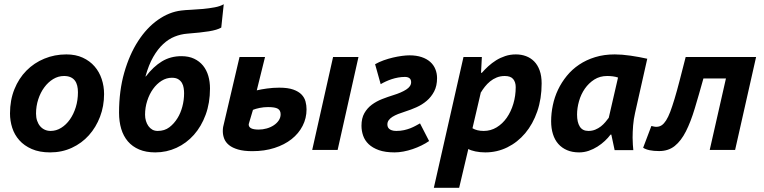

<svg xmlns="http://www.w3.org/2000/svg" viewBox="-20 -709 3615 908"><path d="M27.3 -172.4Q27.3 -235.4 48.1 -286.9Q68.8 -338.4 105 -375Q141.1 -411.6 189.7 -431.6Q238.3 -451.7 293.9 -451.7Q337.9 -451.7 371.3 -436.3Q404.8 -420.9 427.2 -395Q449.7 -369.1 460.9 -335.2Q472.2 -301.3 472.2 -264.2Q472.2 -207 453.1 -157Q434.1 -106.9 400.4 -69.3Q366.7 -31.7 319.8 -10Q272.9 11.7 217.3 11.7Q166.5 11.7 130.4 -4.2Q94.2 -20 71.3 -45.9Q48.3 -71.8 37.8 -104.7Q27.3 -137.7 27.3 -172.4ZM150.4 -171.9Q150.4 -153.3 155.5 -138.2Q160.6 -123 169.7 -112.3Q178.7 -101.6 191.4 -95.7Q204.1 -89.8 219.2 -89.8Q246.1 -89.8 269.5 -104.5Q293 -119.1 310.5 -144Q328.1 -168.9 338.4 -202.1Q348.6 -235.4 348.6 -272.9Q348.6 -289.6 345.2 -303.7Q341.8 -317.9 334 -328.1Q326.2 -338.4 313.5 -344Q300.8 -349.6 282.7 -349.6Q255.4 -349.6 231.4 -335Q207.5 -320.3 189.5 -295.9Q171.4 -271.5 160.9 -239.3Q150.4 -207 150.4 -171.9Z M669.9 -347.7Q705.1 -394 745.8 -418.7Q786.6 -443.4 837.9 -443.4Q872.6 -443.4 897.9 -431.4Q923.3 -419.4 940.2 -398.7Q957 -377.9 965.1 -350.1Q973.1 -322.3 973.1 -290.5Q973.1 -222.2 952.6 -166.5Q932.1 -110.8 897 -71.3Q861.8 -31.7 814.7 -10Q767.6 11.7 714.4 11.7Q670.4 11.7 638.2 -2Q606 -15.6 584.7 -40.5Q563.5 -65.4 553.2 -99.9Q543 -134.3 543 -175.8Q543 -279.8 567.6 -365.7Q592.3 -451.7 633.1 -514.6Q673.8 -577.6 726.8 -615Q779.8 -652.3 836.9 -659.2Q856 -661.6 883.5 -662.8Q911.1 -664.1 939.9 -666.7Q968.8 -669.4 995.1 -674.3Q1021.5 -679.2 1038.1 -689L1026.4 -578.6Q1007.3 -567.4 968.3 -561Q929.2 -554.7 865.2 -549.8Q835 -547.4 806.2 -535.9Q777.3 -524.4 751.7 -500.7Q726.1 -477.1 704.6 -439.7Q683.1 -402.3 668 -347.7ZM666 -166.5Q666 -150.9 670.2 -137.2Q674.3 -123.5 681.9 -112.8Q689.5 -102.1 700.4 -95.9Q711.4 -89.8 725.6 -89.8Q758.3 -89.8 781 -107.2Q803.7 -124.5 819.8 -150.9Q834 -173.8 842.3 -204.6Q850.6 -235.4 850.6 -268.1Q850.6 -279.8 848.6 -292.7Q846.7 -305.7 840.6 -316.4Q834.5 -327.1 823.2 -334.2Q812 -341.3 793 -341.3Q767.1 -341.3 744.1 -326.9Q721.2 -312.5 703.9 -288.3Q686.5 -264.2 676.3 -232.4Q666 -200.7 666 -166.5Z M1555.2 -439.5H1675.3L1576.7 0H1456.5ZM1158.7 -130.4Q1157.2 -125 1156.7 -123.3Q1156.2 -121.6 1156.2 -121.1Q1155.3 -96.2 1203.1 -96.2Q1222.7 -96.2 1241.5 -101.6Q1260.3 -106.9 1274.9 -116.7Q1289.6 -126.5 1298.3 -139.6Q1307.1 -152.8 1307.1 -168.5Q1307.1 -187 1293.9 -194.8Q1280.8 -202.6 1247.6 -202.6Q1227.5 -202.6 1208.3 -198.7Q1189 -194.8 1176.3 -189.5ZM1194.3 -281.7Q1214.8 -286.6 1243.2 -290.5Q1271.5 -294.4 1300.8 -294.4Q1341.8 -294.4 1366.9 -285.4Q1392.1 -276.4 1406 -262Q1419.9 -247.6 1424.8 -229.2Q1429.7 -210.9 1429.7 -191.9Q1429.7 -149.9 1411.1 -113.8Q1392.6 -77.6 1358.9 -51Q1325.2 -24.4 1278.1 -9.3Q1231 5.9 1173.8 5.9Q1132.8 5.9 1106 -2Q1079.1 -9.8 1063 -22.9Q1046.9 -36.1 1040.3 -53.2Q1033.7 -70.3 1033.7 -88.9Q1033.7 -99.6 1035.2 -108.4L1112.8 -439.5H1233.4Z M2009.3 -42Q1993.2 -30.8 1973.1 -21Q1953.1 -11.2 1931.6 -3.9Q1910.2 3.4 1887.9 7.6Q1865.7 11.7 1846.2 11.7Q1801.8 11.7 1771.7 1Q1741.7 -9.8 1723.4 -27.3Q1705.1 -44.9 1697.3 -67.6Q1689.5 -90.3 1689.5 -114.3Q1689.5 -149.9 1703.1 -173.8Q1716.8 -197.8 1738.5 -213.9Q1760.3 -230 1787.1 -240.5Q1814 -251 1840.8 -259.3Q1877.4 -270.5 1900.9 -285.4Q1924.3 -300.3 1924.3 -320.3Q1924.3 -333 1916.5 -339.1Q1908.7 -345.2 1895 -345.2Q1878.9 -345.2 1862.8 -342.3Q1846.7 -339.4 1832 -334.5Q1817.4 -329.6 1804.2 -323.5Q1791 -317.4 1780.3 -311L1753.9 -405.3Q1772.5 -416 1794.4 -423.8Q1816.4 -431.6 1838.4 -436.8Q1860.4 -441.9 1880.6 -444.6Q1900.9 -447.3 1916.5 -447.3Q1949.2 -447.3 1973.9 -439Q1998.5 -430.7 2014.6 -416.3Q2030.8 -401.9 2038.8 -382.1Q2046.9 -362.3 2046.9 -339.8Q2046.9 -302.7 2033.2 -276.6Q2019.5 -250.5 1998 -232.2Q1976.6 -213.9 1949.7 -201.9Q1922.9 -189.9 1896.5 -181.6Q1877.9 -175.8 1862.5 -169.7Q1847.2 -163.6 1835.9 -156.5Q1824.7 -149.4 1818.4 -140.6Q1812 -131.8 1812 -120.6Q1812 -115.2 1813.7 -109.9Q1815.4 -104.5 1820.1 -100.1Q1824.7 -95.7 1833 -92.8Q1841.3 -89.8 1854.5 -89.8Q1874 -89.8 1890.6 -93.5Q1907.2 -97.2 1920.7 -102.5Q1934.1 -107.9 1945.3 -114Q1956.5 -120.1 1966.3 -125.5Z M2171.9 -439.5H2258.8L2254.9 -364.7H2258.8Q2272.5 -380.4 2289.3 -395.8Q2306.2 -411.1 2325.9 -423.6Q2345.7 -436 2369.1 -443.8Q2392.6 -451.7 2419.9 -451.7Q2445.3 -451.7 2467.3 -443.6Q2489.3 -435.5 2505.9 -418.9Q2522.5 -402.3 2532 -376.2Q2541.5 -350.1 2541.5 -314.5Q2541.5 -242.2 2520.8 -182.1Q2500 -122.1 2463.9 -79.1Q2427.7 -36.1 2379.2 -12.2Q2330.6 11.7 2274.9 11.7Q2250.5 11.7 2228.3 7.1Q2206.1 2.4 2194.8 -4.4L2151.4 179.2H2031.7ZM2214.4 -102.5Q2235.4 -89.8 2267.6 -89.8Q2300.8 -89.8 2328.6 -106.7Q2356.4 -123.5 2376.5 -152.1Q2396.5 -180.7 2407.7 -218.3Q2418.9 -255.9 2418.9 -296.9Q2418.9 -320.3 2407 -335Q2395 -349.6 2367.2 -349.6Q2346.2 -349.6 2328.9 -342.5Q2311.5 -335.4 2297.6 -324Q2283.7 -312.5 2272.9 -298.8Q2262.2 -285.2 2254.4 -272V-273.9Z M2983.4 -175.3Q2976.6 -146 2974.1 -115.5Q2971.7 -85 2971.7 -58.1Q2971.7 -41 2972.9 -24.9Q2974.1 -8.8 2975.1 1H2886.7L2871.1 -72.3H2867.2Q2856.4 -57.6 2840.6 -42.7Q2824.7 -27.8 2805.4 -15.6Q2786.1 -3.4 2764.2 4.2Q2742.2 11.7 2718.8 11.7Q2686.5 11.7 2661.9 1.2Q2637.2 -9.3 2620.4 -28.3Q2603.5 -47.4 2595 -74.7Q2586.4 -102.1 2586.4 -135.7Q2586.4 -173.3 2594.5 -211.7Q2602.5 -250 2619.1 -284.9Q2635.7 -319.8 2660.6 -350.3Q2685.5 -380.9 2719 -403.3Q2752.4 -425.8 2794.4 -438.7Q2836.4 -451.7 2887.2 -451.7Q2920.9 -451.7 2961.7 -445.8Q3002.4 -439.9 3041 -431.2ZM2762.7 -89.8Q2780.3 -89.8 2795.2 -95.9Q2810.1 -102.1 2821.8 -111.3Q2833.5 -120.6 2842.8 -131.6Q2852.1 -142.6 2858.9 -151.9L2902.8 -342.3Q2891.6 -346.2 2878.4 -347.9Q2865.2 -349.6 2851.6 -349.6Q2816.9 -349.6 2790.5 -332.8Q2764.2 -315.9 2745.8 -289.6Q2727.5 -263.2 2718.3 -230.7Q2709 -198.2 2709 -167Q2709 -130.9 2721.9 -110.4Q2734.9 -89.8 2762.7 -89.8Z M3413.1 -337.9H3306.6Q3284.7 -259.3 3265.6 -196Q3246.6 -132.8 3223.9 -87.9Q3201.2 -43 3171.1 -18.8Q3141.1 5.4 3097.2 5.4Q3045.4 5.4 3021.5 -10.3L3060.5 -113.3Q3065.4 -111.8 3073 -110.4Q3080.6 -108.9 3086.9 -109.4Q3099.1 -109.9 3109.6 -116.9Q3120.1 -124 3130.1 -139.6Q3140.1 -155.3 3149.7 -180.4Q3159.2 -205.6 3170.2 -241.9Q3181.2 -278.3 3193.8 -327.1Q3206.5 -376 3222.7 -439.5H3555.7L3456.5 0H3336.4Z"/></svg>

Font: PT Astra Sans
Style: Bold Italic
Weight: 700
Italic angle: -16°
Designer: A.Korolkova, I. Chaeva
Foundry: ParaType Ltd
Version: Version 1.002W